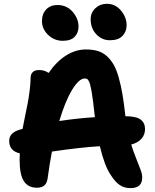

<svg xmlns="http://www.w3.org/2000/svg" viewBox="-20 -1010 807 998"><path d="M551.8 -800.8Q509.3 -800.8 480.2 -832Q451.2 -863.3 451.2 -910.2Q451.2 -944.3 475.8 -967.3Q500.5 -990.2 535.2 -990.2Q580.1 -990.2 609.1 -954.8Q638.2 -919.4 638.2 -878.9Q638.2 -846.2 616.7 -823.5Q595.2 -800.8 551.8 -800.8ZM306.2 -797.9Q262.2 -797.9 230.2 -828.6Q198.2 -859.4 198.2 -899.9Q198.2 -938 220 -960.9Q241.7 -983.9 278.8 -983.9Q327.1 -983.9 357.7 -948.5Q388.2 -913.1 388.2 -872.1Q388.2 -839.8 368.2 -818.8Q348.1 -797.9 306.2 -797.9ZM658.2 -32.2Q626.5 -32.2 602.8 -47.9Q579.1 -63.5 555.2 -101.1Q523.4 -147.5 499 -250Q398.9 -244.1 250 -222.2Q237.8 -158.7 229 -92.8Q226.1 -61.5 212.6 -47.9Q199.2 -34.2 171.9 -34.2Q126.5 -34.2 104.2 -68.1Q82 -102.1 82 -178.2Q82 -201.7 83 -212.9Q27.8 -225.1 27.8 -277.8Q27.8 -319.8 82 -335.9Q84.5 -336.4 89.6 -337.9Q94.7 -339.4 97.2 -339.8Q101.6 -363.8 110.4 -406.5Q119.1 -449.2 124.3 -475.3Q129.4 -501.5 134 -538.1Q138.7 -574.7 139.2 -606Q139.2 -624.5 150.4 -635.3Q161.6 -646 183.1 -646Q211.4 -646 232.9 -630.9Q272.5 -689 322.3 -720.9Q372.1 -752.9 426.8 -752.9Q461.9 -752.9 488.5 -744.9Q515.1 -736.8 535.9 -717.8Q556.6 -698.7 571.3 -672.9Q585.9 -647 597.4 -606Q608.9 -564.9 616.7 -518.6Q624.5 -472.2 631.8 -407.2V-405.8Q687.5 -405.8 710.7 -388.7Q733.9 -371.6 733.9 -338.9Q733.9 -309.6 714.8 -288.3Q695.8 -267.1 662.1 -258.8Q672.4 -224.6 687.5 -187.3Q702.6 -149.9 710.9 -127.2Q719.2 -104.5 719.2 -86.9Q719.2 -32.2 658.2 -32.2ZM420.9 -602.1Q390.6 -602.1 355 -543.5Q319.3 -484.9 288.1 -380.9Q383.8 -395.5 473.1 -400.9Q473.1 -407.2 472.2 -410.2Q467.3 -454.6 463.6 -483.6Q460 -512.7 456.1 -535.2Q452.1 -557.6 448.7 -569.8Q445.3 -582 440.9 -589.8Q436.5 -597.7 432.1 -599.9Q427.7 -602.1 420.9 -602.1Z"/></svg>

Font: Shantell Sans Bouncy
Style: Bold
Weight: 700
Designer: Stephen Nixon, Anya Danilova, Shantell Martin
Foundry: Arrow Type
Version: Version 1.006;[9816181b4]